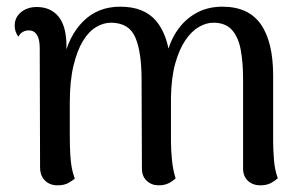

<svg xmlns="http://www.w3.org/2000/svg" viewBox="-20 -543 911 575"><path d="M798 -120Q798 -95 800.5 -64Q803 -33 812 -9Q803 -1 790.5 5.5Q778 12 760 12Q737 12 722.5 -1.5Q708 -15 708 -38V-304Q708 -355 701 -393.5Q694 -432 674.5 -453.5Q655 -475 619 -475Q598 -475 576 -462.5Q554 -450 535.5 -423Q517 -396 505 -353.5Q493 -311 492 -251V-120Q492 -95 495 -64Q498 -33 506 -9Q498 -1 485.5 5.5Q473 12 455 12Q434 12 419.5 -1.5Q405 -15 405 -38L404 -304Q404 -388 385 -431.5Q366 -475 312 -475Q290 -475 268 -462Q246 -449 228.5 -420.5Q211 -392 200 -346Q189 -300 189 -235Q189 -178 189 -141Q189 -104 190.5 -80Q192 -56 195 -40Q198 -24 204 -8Q198 -3 185.5 4.5Q173 12 152 12Q129 12 114.5 -2.5Q100 -17 100 -42L99 -399Q99 -426 90.5 -439Q82 -452 66 -452Q57 -452 48.5 -447.5Q40 -443 35 -433Q24 -448 24 -466Q24 -491 43 -506.5Q62 -522 90 -522Q132 -522 155.5 -493Q179 -464 179 -405V-345L170 -361Q185 -435 229 -479Q273 -523 340 -523Q411 -523 447 -481Q483 -439 490 -360L476 -363Q485 -412 508 -447.5Q531 -483 566 -503Q601 -523 646 -523Q724 -523 761 -470.5Q798 -418 798 -316Z"/></svg>

Font: Arima Thin Medium
Style: Regular
Weight: 500
Version: Version 1.100